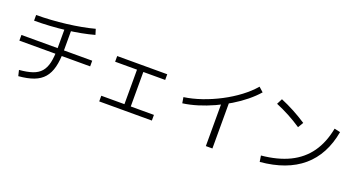

<svg xmlns="http://www.w3.org/2000/svg" viewBox="-52 -1478 4105 2228"><g transform="rotate(20 2000.0 -363.5)"><path d="M175 -22Q272 -30 337 -52Q402 -74 440 -118Q478 -162 494 -233Q510 -304 510 -409V-685H588V-409Q588 -291 567 -207.5Q546 -124 500 -70.5Q454 -17 378 11.5Q302 40 192 49ZM63 -343V-413H937V-343ZM144 -689Q231 -689 325 -695Q419 -701 513 -712.5Q607 -724 693 -740Q779 -756 849 -775L870 -707Q798 -687 712 -670.5Q626 -654 531 -642.5Q436 -631 337.5 -625Q239 -619 144 -619Z M1175 3V-67H1461V-493H1191V-563H1809V-493H1539V-67H1825V3Z M2076 -378Q2181 -393 2293 -431.5Q2405 -470 2512 -526Q2619 -582 2710 -650.5Q2801 -719 2865 -794L2921 -744Q2867 -682 2794.5 -623Q2722 -564 2636 -512Q2550 -460 2457.5 -418Q2365 -376 2271 -347Q2177 -318 2088 -306ZM2515 67V-506H2596V67Z M3153 -49Q3354 -68 3497.5 -138Q3641 -208 3728.5 -331.5Q3816 -455 3850 -634L3923 -618Q3871 -326 3681 -164.5Q3491 -3 3165 26ZM3445 -505Q3366 -558 3286 -600.5Q3206 -643 3124 -677L3159 -746Q3243 -711 3323.5 -668Q3404 -625 3485 -572Z"/></g></svg>

Font: M PLUS 1 Code
Style: Regular
Weight: 400
Designer: Coji Morishita
Foundry: UNDERFOREST DESIGN
Version: Version 1.005